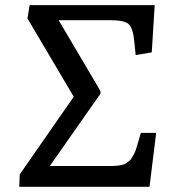

<svg xmlns="http://www.w3.org/2000/svg" viewBox="-20 -720 655 740"><path d="M367.2 -358.9 171.9 -80.1H381.8Q397 -80.1 402.8 -80.1Q408.7 -80.1 420.9 -80.6Q433.1 -81.1 437.7 -82Q442.4 -83 451.7 -85Q460.9 -86.9 464.8 -90.1Q468.8 -93.3 475.6 -97.7Q482.4 -102.1 485.8 -108.2Q489.3 -114.3 494.1 -122.3Q499 -130.4 502.7 -140.4Q506.3 -150.4 509.8 -163.1L522.9 -208H582L556.2 0H54.2L56.2 -47.9L264.2 -347.2L85.9 -648.9L94.2 -700.2H576.2L564.9 -518.1L502.9 -507.8L498 -556.2Q493.2 -610.8 476.3 -626.5Q459.5 -642.1 405.8 -642.1H206.1L367.2 -369.1Z"/></svg>

Font: Literata Book Medium
Style: Italic
Weight: 500
Italic angle: -3°
Designer: Latin by Veronika Burian and Jose Scaglione. Greek by Irene Vlachou. Cyrillic by Vera Evstafieva
Foundry: TypeTogether
Version: Version 1.003;PS 001.003;hotconv 1.0.88;makeotf.lib2.5.64775